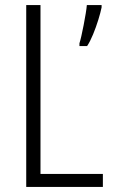

<svg xmlns="http://www.w3.org/2000/svg" viewBox="-20 -734 444 754"><path d="M83 0V-714H139V-51H384V0ZM379 -705Q375 -685 366 -656Q357 -627 345.5 -599Q334 -571 322 -553H292V-564Q295 -573 299.5 -592.5Q304 -612 308.5 -635.5Q313 -659 316.5 -680Q320 -701 321 -714H379Z"/></svg>

Font: Noto Sans Gurmukhi Condensed Light
Style: Regular
Weight: 300
Width: 3
Designer: Jelle Bosma - Monotype Design Team
Foundry: Monotype Imaging Inc.
Version: Version 2.004; ttfautohint (v1.8.4.7-5d5b)